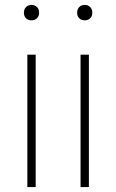

<svg xmlns="http://www.w3.org/2000/svg" viewBox="-20 -763 474 783"><path d="M91.5 0V-540H125.5V0ZM108.5 -680Q95 -680 86.2 -688.5Q77.5 -697 77.5 -711Q77.5 -725.5 86.2 -734.2Q95 -743 108.5 -743Q122 -743 130.8 -734.2Q139.5 -725.5 139.5 -711Q139.5 -697 130.8 -688.5Q122 -680 108.5 -680Z M308.5 0V-540H342.5V0ZM325.5 -680Q312 -680 303.2 -688.5Q294.5 -697 294.5 -711Q294.5 -725.5 303.2 -734.2Q312 -743 325.5 -743Q339 -743 347.8 -734.2Q356.5 -725.5 356.5 -711Q356.5 -697 347.8 -688.5Q339 -680 325.5 -680Z"/></svg>

Font: Encode Sans SmExp Th
Style: Regular
Weight: 100
Width: 6
Designer: Multiple Designers
Foundry: Impallari Type
Version: Version 3.002; ttfautohint (v1.8.3) -l 8 -r 50 -G 200 -x 14 